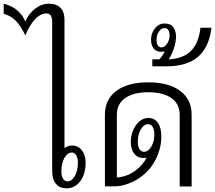

<svg xmlns="http://www.w3.org/2000/svg" viewBox="-180 -1015 1171 1045"><path d="M286 -130Q286 -68 257 -29Q228 10 182 10Q145 10 124.5 -14.5Q104 -39 104 -82V-897Q104 -919 96 -930.5Q88 -942 73 -942Q41 -942 11 -910.5Q-19 -879 -42 -822Q-67 -875 -94.5 -902.5Q-122 -930 -160 -940V-995Q-75 -974 -42 -898Q-23 -942 12 -968.5Q47 -995 87 -995Q127 -995 149 -972.5Q171 -950 171 -909V-209Q190 -223 212 -223Q245 -223 265.5 -197Q286 -171 286 -130ZM244 -130Q244 -154 235 -169.5Q226 -185 212 -185Q187 -185 170.5 -155.5Q154 -126 154 -80Q154 -58 163 -43Q172 -28 186 -28Q211 -28 227.5 -57Q244 -86 244 -130Z M863 -391V0H798V-391Q798 -449 753 -481Q708 -513 627 -513Q546 -513 501 -481Q456 -449 456 -391V-49Q510 -53 554 -84Q597 -115 618 -157Q608 -155 601 -155Q569 -155 550.5 -178.5Q532 -202 532 -242Q532 -277 545 -307Q558 -337 579.5 -355Q601 -373 627 -373Q661 -373 679.5 -346.5Q698 -320 698 -272Q698 -210 669.5 -151.5Q641 -93 592 -56Q560 -31 520 -16Q480 -1 446 -1H391V-391Q391 -474 453.5 -520.5Q516 -567 627 -567Q738 -567 800.5 -520.5Q863 -474 863 -391ZM604 -189Q627 -189 643.5 -217Q660 -245 660 -283Q660 -309 651 -324Q642 -339 626 -339Q603 -339 586.5 -311Q570 -283 570 -244Q570 -218 579 -203.5Q588 -189 604 -189Z M971 -864Q958 -757 897.5 -705.5Q837 -654 724 -654H649V-692H687Q705 -710 716 -735Q704 -733 698 -733Q670 -733 656 -751.5Q642 -770 642 -800Q642 -833 663 -860Q684 -887 716 -887Q749 -887 763.5 -866.5Q778 -846 778 -816Q778 -785 765.5 -749.5Q753 -714 738 -692Q817 -696 859 -737.5Q901 -779 911 -864ZM698 -757Q716 -757 729.5 -777.5Q743 -798 743 -820Q743 -862 716 -862Q697 -862 684.5 -842.5Q672 -823 672 -799Q672 -779 679 -768Q686 -757 698 -757Z"/></svg>

Font: KoHo
Style: Regular
Weight: 400
Version: Version 1.000; ttfautohint (v1.6)